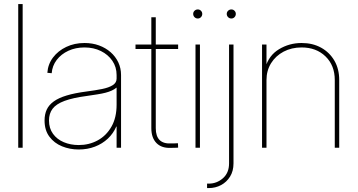

<svg xmlns="http://www.w3.org/2000/svg" viewBox="-20 -748 1810 972"><path d="M94.7 -727.5V0H72.3V-727.5Z M378.4 8.8Q333.5 8.8 293.9 -7.3Q254.4 -23.4 230 -56.2Q205.6 -88.9 205.6 -138.2Q205.6 -169.4 216.6 -193.1Q227.5 -216.8 252.2 -234.6Q276.9 -252.4 317.4 -264.6Q357.9 -276.9 417.5 -284.7Q462.4 -290.5 496.6 -297.4Q530.8 -304.2 550.5 -316.7Q570.3 -329.1 570.3 -350.1V-368.2Q570.3 -408.7 548.8 -440.2Q527.3 -471.7 490.7 -489.7Q454.1 -507.8 407.7 -507.8Q362.8 -507.8 326.2 -491Q289.6 -474.1 267.1 -444.6Q244.6 -415 241.7 -377.4L219.7 -379.4Q222.7 -422.9 248.3 -456.8Q273.9 -490.7 315.4 -510.5Q356.9 -530.3 407.7 -530.3Q447.8 -530.3 481.2 -518.1Q514.6 -505.9 539.8 -483.9Q564.9 -461.9 578.9 -432.4Q592.8 -402.8 592.8 -368.2V0H570.3V-107.4H568.8Q553.7 -72.3 525.9 -46.1Q498 -20 460.4 -5.6Q422.9 8.8 378.4 8.8ZM378.4 -13.7Q431.2 -13.7 474.6 -37.4Q518.1 -61 544.2 -106.7Q570.3 -152.3 570.3 -218.3V-304.7Q559.6 -295.9 545.9 -289.6Q532.2 -283.2 514.2 -278.6Q496.1 -273.9 472.9 -270.3Q449.7 -266.6 419.4 -262.2Q349.1 -252.9 306.9 -237.3Q264.6 -221.7 246.3 -197.5Q228 -173.3 228 -138.2Q228 -98.6 248.3 -70.6Q268.6 -42.5 303 -28.1Q337.4 -13.7 378.4 -13.7Z M881.8 -522.5V-500H666V-522.5ZM746.1 -660.6H768.6V-99.1Q768.6 -58.1 788.3 -38.8Q808.1 -19.5 847.7 -22Q856 -22 864.3 -22.2Q872.6 -22.5 880.9 -22.9L881.8 -0.5Q873.5 0 865.2 0.2Q856.9 0.5 848.1 0.5Q799.3 3.4 772.7 -23.2Q746.1 -49.8 746.1 -99.1Z M969.7 0V-522.5H992.2V0ZM981.4 -654.3Q971.7 -654.3 964.8 -661.1Q958 -668 958 -677.7Q958 -687 964.8 -693.6Q971.7 -700.2 981.4 -700.2Q990.7 -700.2 997.3 -693.6Q1003.9 -687 1003.9 -677.7Q1003.9 -668 997.3 -661.1Q990.7 -654.3 981.4 -654.3Z M1139.6 -522.5H1162.1V79.1Q1162.1 117.7 1144.8 145.8Q1127.4 173.8 1099.1 189Q1070.8 204.1 1037.1 204.1H1028.3V181.6H1037.1Q1077.6 181.6 1108.6 154.3Q1139.6 127 1139.6 79.1ZM1151.4 -654.3Q1141.6 -654.3 1134.8 -661.1Q1127.9 -668 1127.9 -677.7Q1127.9 -687 1134.8 -693.6Q1141.6 -700.2 1151.4 -700.2Q1160.6 -700.2 1167.2 -693.6Q1173.8 -687 1173.8 -677.7Q1173.8 -668 1167.2 -661.1Q1160.6 -654.3 1151.4 -654.3Z M1329.1 -342.8V0H1306.6V-522.5H1329.1V-405.3H1323.2Q1340.8 -467.8 1392.8 -499Q1444.8 -530.3 1506.8 -530.3Q1563 -530.3 1605.7 -506.6Q1648.4 -482.9 1672.9 -440.9Q1697.3 -398.9 1697.3 -342.8V0H1674.8V-342.8Q1674.8 -417 1627.9 -462.4Q1581.1 -507.8 1506.8 -507.8Q1456.1 -507.8 1415.8 -486.6Q1375.5 -465.3 1352.3 -428Q1329.1 -390.6 1329.1 -342.8Z"/></svg>

Font: Inter 28pt Thin
Style: Regular
Weight: 250
Designer: Rasmus Andersson
Foundry: rsms
Version: Version 4.001;git-66647c0bb